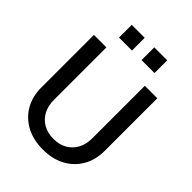

<svg xmlns="http://www.w3.org/2000/svg" viewBox="-257 -1027 1163 1163"><g transform="rotate(45 325.0 -445.5)"><path d="M326 12Q244 12 183 -20.5Q122 -53 88 -111.5Q54 -170 54 -248V-698H161V-248Q161 -197 181.5 -159Q202 -121 239 -100Q276 -79 326 -79Q376 -79 412.5 -100Q449 -121 469.5 -159Q490 -197 490 -248V-698H597V-248Q597 -170 563 -111.5Q529 -53 468.5 -20.5Q408 12 326 12ZM366 -794V-903H477V-794ZM173 -794V-903H284V-794Z"/></g></svg>

Font: Azeret Mono Thin
Style: Regular
Weight: 400
Version: Version 1.002